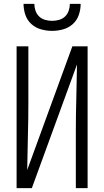

<svg xmlns="http://www.w3.org/2000/svg" viewBox="-20 -975 540 995"><path d="M66 0V-735H127V-441Q127 -354 124.5 -267Q122 -180 121 -94L355 -735H434V0H373V-294Q373 -381 375.5 -468Q378 -555 379 -641L145 0ZM250 -815Q221 -815 192.5 -823Q164 -831 142.5 -850.5Q121 -870 111.5 -898Q102 -926 102 -955H158Q158 -937 164 -919.5Q170 -902 183 -889.5Q196 -877 214 -872Q232 -867 250 -867Q268 -867 286 -872Q304 -877 317 -889.5Q330 -902 336 -919.5Q342 -937 342 -955H398Q398 -926 388.5 -898Q379 -870 357.5 -850.5Q336 -831 307.5 -823Q279 -815 250 -815Z"/></svg>

Font: Iosevka Light
Style: Regular
Weight: 300
Monospace: yes
Designer: Belleve Invis
Foundry: Belleve Invis
Version: Version 32.5.0; ttfautohint (v1.8.4)